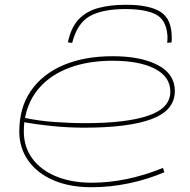

<svg xmlns="http://www.w3.org/2000/svg" viewBox="-20 -776 799 806"><path d="M670 -53Q600 -23 521.5 -6.5Q443 10 364 10Q272 10 204 -19.5Q136 -49 98.5 -102Q61 -155 61 -224Q61 -324 109.5 -394.5Q158 -465 246 -502.5Q334 -540 453 -540Q572 -540 643 -502.5Q714 -465 714 -394Q714 -313 617.5 -276.5Q521 -240 333 -240Q269 -240 202.5 -246.5Q136 -253 82 -263Q80 -244 80 -224Q80 -160 115 -111.5Q150 -63 214.5 -36Q279 -9 365 -9Q511 -9 664 -71ZM452 -521Q352 -521 274 -492.5Q196 -464 147.5 -410Q99 -356 85 -281Q140 -269 206.5 -264Q273 -259 339 -259Q510 -259 602.5 -290.5Q695 -322 695 -391Q695 -454 630 -487.5Q565 -521 452 -521ZM509 -756Q606 -756 653.5 -726.5Q701 -697 701 -618Q701 -613 701 -608Q701 -603 700 -598L682 -596Q683 -604 683 -611.5Q683 -619 683 -626Q678 -693 634 -715.5Q590 -738 506 -738Q411 -738 357.5 -708.5Q304 -679 283 -596L265 -598Q278 -661 310.5 -695Q343 -729 393 -742.5Q443 -756 509 -756Z"/></svg>

Font: Georama Extra Expanded Thin
Style: Italic
Weight: 100
Width: 8
Italic angle: -9°
Designer: Jean-Baptiste Levee
Foundry: Production Type
Version: Version 1.000